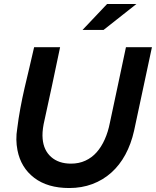

<svg xmlns="http://www.w3.org/2000/svg" viewBox="-20 -938 786 968"><path d="M62 0ZM656 -279Q641 -212 612 -158.5Q583 -105 541 -67.5Q499 -30 445.5 -10Q392 10 329 10Q220 10 152.5 -41.5Q85 -93 68 -181Q63 -207 62.5 -234Q62 -261 67 -291Q73 -340 82.5 -391.5Q92 -443 104 -495Q116 -547 128.5 -598.5Q141 -650 152 -700H283Q263 -602 242 -505.5Q221 -409 200 -312Q192 -270 195 -238Q200 -180 238 -146.5Q276 -113 338 -113Q378 -113 410.5 -128Q443 -143 467 -170Q491 -197 508 -235Q525 -273 534 -319Q554 -415 574.5 -509Q595 -603 615 -700H746Q723 -594 701 -489.5Q679 -385 656 -279ZM520 -918H668L502 -787H396Z"/></svg>

Font: Rosa Sans SemiBold
Style: Italic
Weight: 600
Italic angle: -12°
Designer: Pentagram / MCKL
Foundry: Pentagram / MCKL
Version: Version 1.005;September 16, 2019;FontCreator 11.5.0.2425 64-